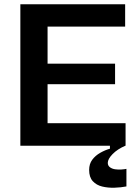

<svg xmlns="http://www.w3.org/2000/svg" viewBox="-20 -680 643 896"><path d="M75 0V-660H202V0ZM157 0V-105H566V0ZM157 -287V-383H517V-287ZM157 -556V-660H564V-556ZM570 190Q545 195 514.5 196Q484 197 457 190.5Q430 184 413 165.5Q396 147 396 113Q396 85 410.5 65.5Q425 46 448 33Q471 20 493 14V-7H565V0Q528 16 505.5 39Q483 62 483 80Q483 93 493 100.5Q503 108 517.5 110Q532 112 546.5 111Q561 110 570 108Z"/></svg>

Font: Bricolage Grotesque SemiBold
Style: Regular
Weight: 600
Designer: Mathieu Triay
Foundry: Atelier Triay
Version: Version 1.000;gftools[0.9.30]